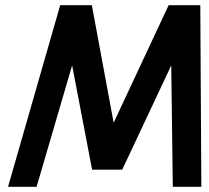

<svg xmlns="http://www.w3.org/2000/svg" viewBox="-20 -720 806 740"><path d="M212 -700 11 0H121L258 -468L335 -66H451L640 -468L646 0H756L752 -700H630L418 -247L334 -700Z"/></svg>

Font: Unageo
Style: SemiBold-Italic
Weight: 600
Designer: Richard Sepsi
Foundry: Richard Sepsi
Version: Version 2.000